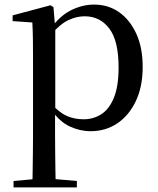

<svg xmlns="http://www.w3.org/2000/svg" viewBox="-20 -557 687 837"><path d="M39 260V232L150 222H200L315 232V260ZM121 260Q122 223 122.5 182Q123 141 123.5 99.5Q124 58 124 23V-293Q124 -344 123.5 -383.5Q123 -423 121 -459L35 -465V-490L200 -534L213 -526L220 -443L221 -437V-78L220 -67V23Q220 57 220.5 98.5Q221 140 221.5 181.5Q222 223 223 260ZM375 15Q329 15 284.5 -5.5Q240 -26 203 -79H190L205 -103Q240 -65 272.5 -51Q305 -37 345 -37Q387 -37 421.5 -59Q456 -81 476.5 -131Q497 -181 497 -263Q497 -379 456.5 -432.5Q416 -486 349 -486Q314 -486 278.5 -469.5Q243 -453 201 -405L189 -429H199Q238 -486 288 -511.5Q338 -537 390 -537Q452 -537 499 -504Q546 -471 574 -410.5Q602 -350 602 -265Q602 -179 572 -116Q542 -53 491 -19Q440 15 375 15Z"/></svg>

Font: Noto Serif TC ExtraLight Medium
Style: Regular
Weight: 500
Version: Version 2.002-H1;hotconv 1.1.0;makeotfexe 2.6.0